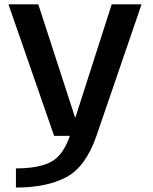

<svg xmlns="http://www.w3.org/2000/svg" viewBox="-20 -610 686 862"><path d="M223 0H413L615.5 -590.5H481.5L318.5 -82.5H317L152 -590.5H18ZM51.5 232Q190 232 277.5 185.5Q365 139 413 0L294 -0.5Q263 89 207.8 117.5Q152.5 146 51.5 146Z"/></svg>

Font: Anybody SemiExpanded Medium
Style: Regular
Weight: 500
Width: 6
Version: Version 1.113;gftools[0.9.25]